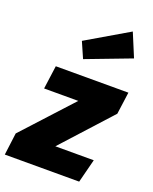

<svg xmlns="http://www.w3.org/2000/svg" viewBox="-185 -932 814 1019"><g transform="rotate(20 222.0 -423.0)"><path d="M457 -408 207 -133H424L390 0H-30L-14 -125L239 -401H46L64 -533H474ZM440 -714 187 -618 148 -707 385 -846Z"/></g></svg>

Font: Trujillo ExtraBold
Style: Italic
Weight: 800
Italic angle: -8°
Designer: Fira Sans original fonts by bBox Type GmbH, Carrois Corporate GbR, & Edenspiekermann AG / Changes by Cristiano Sobral
Foundry: Fira Sans original fonts by bBox Type GmbH, Carrois Corporate GbR, & Edenspiekermann AG / Changes by Cristiano Sobral
Version: Version 4.301;July 28, 2020;FontCreator 13.0.0.2655 64-bit